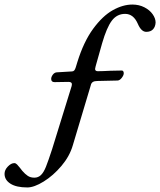

<svg xmlns="http://www.w3.org/2000/svg" viewBox="-171 -655 704 844"><path d="M-151 109Q-151 92 -136.5 77Q-122 62 -108 62Q-102 62 -96 68Q-90 74 -83.5 82.5Q-77 91 -73 96Q-61 110 -49 118Q-37 126 -20 126Q-3 126 9 114.5Q21 103 31 78Q41 53 58 1L144 -277Q145 -280 145 -285Q145 -295 130 -295L69 -294Q54 -294 54 -308Q54 -317 61 -326.5Q68 -336 78 -337L145 -341Q151 -341 155 -345Q159 -349 162 -359L169 -382Q197 -472 238.5 -528.5Q280 -585 324.5 -610Q369 -635 411 -635Q440 -635 463.5 -623Q487 -611 500 -592.5Q513 -574 513 -556Q512 -537 501.5 -526Q491 -515 472 -515Q450 -515 435 -550Q416 -594 379 -594Q343 -594 320.5 -564Q298 -534 278 -465L252 -373Q251 -369 249 -362Q247 -355 247 -352Q247 -342 259 -342Q279 -342 315 -344L365 -345Q368 -345 370.5 -342Q373 -339 373 -333Q373 -324 364 -312.5Q355 -301 345 -301L257 -299Q244 -299 237 -294.5Q230 -290 228 -280L149 -16Q135 32 99 74.5Q63 117 21 143Q-21 169 -51 169Q-99 169 -125 152.5Q-151 136 -151 109Z"/></svg>

Font: EB Garamond Medium
Style: Italic
Weight: 500
Italic angle: -17.2°
Designer: Georg Duffner and Octavio Pardo
Foundry: Georg Duffner
Version: Version 1.000